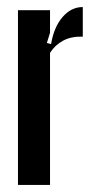

<svg xmlns="http://www.w3.org/2000/svg" viewBox="-20 -525 264 545"><path d="M122 -496V-432L113 -403L125 -400Q133 -448 157.5 -476.5Q182 -505 215 -505V-421Q182 -422 159 -409.5Q136 -397 122 -375V0H31V-496Z"/></svg>

Font: Moniqa ExtBd Cond Paragraph
Style: Regular
Weight: 800
Width: 3
Designer: Rajesh Rajput
Foundry: Rajesh Rajput
Version: Version 1.000